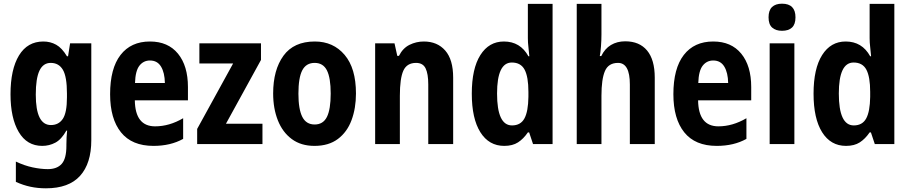

<svg xmlns="http://www.w3.org/2000/svg" viewBox="-20 -781 4934 1041"><path d="M215 -556Q253 -556 284.5 -538.5Q316 -521 343 -476H349L360 -546H475V-21Q475 105 414 172.5Q353 240 229 240Q185 240 145 231.5Q105 223 66 205V95Q112 117 157 126.5Q202 136 239 136Q289 136 314.5 107.5Q340 79 340 10V2Q340 -17 341 -36.5Q342 -56 344 -73H340Q313 -25 280 -7.5Q247 10 209 10Q126 10 81.5 -65.5Q37 -141 37 -270Q37 -405 83 -480.5Q129 -556 215 -556ZM255 -440Q214 -440 194 -398Q174 -356 174 -268Q174 -103 256 -103Q298 -103 320.5 -136.5Q343 -170 343 -253V-274Q343 -365 321 -402.5Q299 -440 255 -440Z M793 -556Q891 -556 945 -490Q999 -424 999 -309V-237H711Q713 -96 821 -96Q898 -96 973 -140V-28Q905 10 812 10Q695 10 636 -63.5Q577 -137 577 -270Q577 -410 633.5 -483Q690 -556 793 -556ZM793 -453Q758 -453 736 -425Q714 -397 712 -331H874Q873 -387 853 -420Q833 -453 793 -453Z M1403 0H1049V-82L1244 -437H1061V-546H1395V-456L1205 -110H1403Z M1910 -274Q1910 -194 1886 -129.5Q1862 -65 1812 -27.5Q1762 10 1685 10Q1612 10 1562 -27Q1512 -64 1486.5 -128.5Q1461 -193 1461 -274Q1461 -402 1517 -479Q1573 -556 1687 -556Q1787 -556 1848.5 -483.5Q1910 -411 1910 -274ZM1598 -273Q1598 -189 1619 -147.5Q1640 -106 1686 -106Q1732 -106 1752.5 -147Q1773 -188 1773 -274Q1773 -359 1752.5 -399.5Q1732 -440 1686 -440Q1640 -440 1619 -400Q1598 -360 1598 -273Z M2278 -556Q2351 -556 2394 -507Q2437 -458 2437 -360V0H2302V-323Q2302 -381 2287.5 -410.5Q2273 -440 2236 -440Q2186 -440 2167 -398Q2148 -356 2148 -262V0H2014V-546H2119L2134 -478H2143Q2164 -520 2200.5 -538Q2237 -556 2278 -556Z M2714 10Q2631 10 2584.5 -64Q2538 -138 2538 -273Q2538 -409 2584.5 -482.5Q2631 -556 2712 -556Q2801 -556 2845 -476H2850Q2848 -502 2845 -526Q2842 -550 2842 -574V-760H2976V0H2870L2849 -63H2842Q2818 -28 2788.5 -9Q2759 10 2714 10ZM2756 -101Q2803 -101 2823.5 -139Q2844 -177 2845 -256V-283Q2845 -364 2824.5 -403Q2804 -442 2755 -442Q2675 -442 2675 -274Q2675 -101 2756 -101Z M3241 -594Q3241 -564 3238.5 -530.5Q3236 -497 3232 -477H3240Q3259 -517 3292.5 -537Q3326 -557 3370 -557Q3447 -557 3488.5 -507Q3530 -457 3530 -360V0H3395V-323Q3395 -440 3331 -440Q3279 -440 3260 -396Q3241 -352 3241 -262V0H3107V-760H3241Z M3847 -556Q3945 -556 3999 -490Q4053 -424 4053 -309V-237H3765Q3767 -96 3875 -96Q3952 -96 4027 -140V-28Q3959 10 3866 10Q3749 10 3690 -63.5Q3631 -137 3631 -270Q3631 -410 3687.5 -483Q3744 -556 3847 -556ZM3847 -453Q3812 -453 3790 -425Q3768 -397 3766 -331H3928Q3927 -387 3907 -420Q3887 -453 3847 -453Z M4220 -761Q4293 -761 4293 -687Q4293 -649 4274 -631.5Q4255 -614 4220 -614Q4186 -614 4166.5 -631.5Q4147 -649 4147 -687Q4147 -725 4166 -743Q4185 -761 4220 -761ZM4287 -546V0H4153V-546Z M4567 10Q4484 10 4437.5 -64Q4391 -138 4391 -273Q4391 -409 4437.5 -482.5Q4484 -556 4565 -556Q4654 -556 4698 -476H4703Q4701 -502 4698 -526Q4695 -550 4695 -574V-760H4829V0H4723L4702 -63H4695Q4671 -28 4641.5 -9Q4612 10 4567 10ZM4609 -101Q4656 -101 4676.5 -139Q4697 -177 4698 -256V-283Q4698 -364 4677.5 -403Q4657 -442 4608 -442Q4528 -442 4528 -274Q4528 -101 4609 -101Z"/></svg>

Font: Noto Sans Gurmukhi Condensed
Style: Bold
Weight: 700
Width: 3
Designer: Jelle Bosma - Monotype Design Team
Foundry: Monotype Imaging Inc.
Version: Version 2.004; ttfautohint (v1.8.4.7-5d5b)